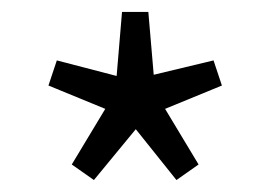

<svg xmlns="http://www.w3.org/2000/svg" viewBox="-20 -732 452 321"><path d="M100 -457 156 -550 61 -589 75 -631 175 -605 184 -712H228L237 -607L337 -631L351 -589L256 -550L312 -457L275 -431L207 -516L137 -431Z"/></svg>

Font: Assistant-zap
Style: zap
Weight: 400
Designer: Hebrew By Ben Nathan, Latin by Paul Hunt
Version: Version 2.001